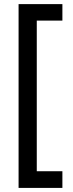

<svg xmlns="http://www.w3.org/2000/svg" viewBox="-20 -772 354 933"><path d="M283.2 141.1H70.3V-752H283.2V-671.9H158.7V60.1H283.2Z"/></svg>

Font: Kumbh Sans Medium
Style: Regular
Weight: 500
Version: Version 1.005